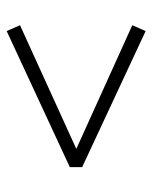

<svg xmlns="http://www.w3.org/2000/svg" viewBox="41 -526 467 590"><g transform="rotate(90 275.0 -230.5)"><path d="M493 -249V-211L75 -17L57 -58L437 -231L57 -403L75 -444Z"/></g></svg>

Font: Isabella Sans
Style: Regular
Weight: 400
Designer: Original fonts by Christian Thalmann (Catharsis Fonts), Modifications by Cristiano Sobral
Version: Version 0.002;July 12, 2020;FontCreator 13.0.0.2655 64-bit; 